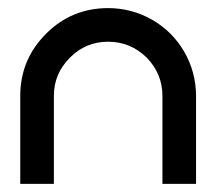

<svg xmlns="http://www.w3.org/2000/svg" viewBox="-20 -454 535 474"><path d="M30 0H113V-217C113 -254 126 -285 153 -312C179 -338 210 -351 247 -351C284 -351 315 -338 342 -312C368 -285 381 -254 381 -217V0H464V-217C464 -256 454 -293 435 -326C416 -359 389 -386 356 -405C323 -424 286 -434 247 -434C187 -434 136 -413 94 -371C51 -328 30 -277 30 -217Z"/></svg>

Font: Kunika
Style: Regular
Weight: 400
Designer: Leo Kuroshita
Foundry: kurogedelic
Version: Version 1.000;PS 001.000;hotconv 1.0.88;makeotf.lib2.5.64775